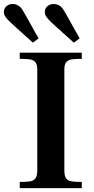

<svg xmlns="http://www.w3.org/2000/svg" viewBox="-57 -972 488 992"><path d="M135.5 -90.5V-614.5Q135.5 -639.5 125.5 -651Q115.5 -662.5 97.8 -665.2Q80 -668 45 -668V-700H365.5V-668Q331 -668 313.2 -665.2Q295.5 -662.5 285.5 -651Q275.5 -639.5 275.5 -614.5V-90.5Q275.5 -63.5 284.2 -51Q293 -38.5 311 -35.2Q329 -32 365.5 -32V0H45V-32Q82 -32 99.8 -35.2Q117.5 -38.5 126.5 -51Q135.5 -63.5 135.5 -90.5ZM72 -788.5Q45 -812.5 17.8 -837.2Q-9.5 -862 -17.5 -871Q-27 -881.5 -32 -890Q-37 -898.5 -37 -908.5Q-37 -929 -23.2 -940.2Q-9.5 -951.5 9 -951.5Q21.5 -951.5 33.2 -945.5Q45 -939.5 53.5 -929.5Q60 -921.5 103.5 -843Q115 -821.5 125.2 -803.8Q135.5 -786 142.5 -774L113 -751.5ZM283.5 -788.5Q256.5 -812.5 229.2 -837.2Q202 -862 194 -871Q184.5 -881.5 179.5 -890Q174.5 -898.5 174.5 -908.5Q174.5 -929 188.2 -940.2Q202 -951.5 220.5 -951.5Q233.5 -951.5 245.2 -945.8Q257 -940 265.5 -929.5Q270.5 -923.5 287.8 -892.8Q305 -862 322.5 -830.5Q352 -778 354.5 -774L324.5 -751.5Z"/></svg>

Font: Didactic
Style: Regular
Weight: 400
Designer: Tyler Finck
Foundry: Etcetera Type Co
Version: Version 3.007;FEAKit 1.0